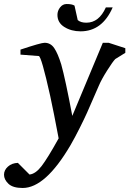

<svg xmlns="http://www.w3.org/2000/svg" viewBox="-100 -707 644 956"><path d="M524 -444 474 -413Q462 -401 433.5 -356Q405 -311 392 -280Q390 -276 368 -225Q346 -174 333.5 -146Q321 -118 297 -70Q273 -22 251 16Q126 229 13 229Q-36 229 -58 208Q-80 187 -80 163Q-80 140 -60.5 122.5Q-41 105 -11 104L47 162Q77 159 107 120Q137 81 192 -18Q167 -151 150 -229Q106 -427 93 -428L2 -435V-460Q104 -494 122 -494Q152 -494 170 -467.5Q188 -441 205 -386Q225 -315 260 -130L412 -494H441L524 -467ZM461 -670Q409 -551 301 -551Q255 -551 220.5 -572.5Q186 -594 186 -633Q186 -653 199 -670Q212 -687 232 -687Q259 -687 271 -679L287 -607Q302 -594 330 -594Q393 -594 427 -670Z"/></svg>

Font: Veleka
Style: Italic
Weight: 400
Italic angle: -12°
Designer: Stefan Peev, Context Ltd, 2016; SIL International, 1997-2014.
Foundry: Stefan Peev, Context Ltd, 2016
Version: Version 1.000